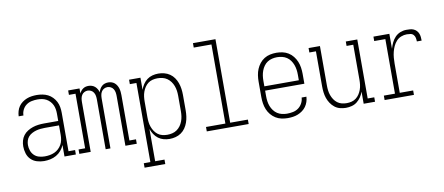

<svg xmlns="http://www.w3.org/2000/svg" viewBox="-78 -1055 3656 1580"><g transform="rotate(-10 1750.0 -265.0)"><path d="M215 8Q185 8 155.5 -1Q126 -10 105 -31Q84 -52 75 -81.5Q66 -111 66 -141Q66 -165 72.5 -188.5Q79 -212 93.5 -231Q108 -250 129 -263Q150 -276 172.5 -283.5Q195 -291 219 -294Q243 -297 268 -297H386V-358Q386 -377 383 -395.5Q380 -414 372 -431Q364 -448 351 -462Q338 -476 321.5 -485Q305 -494 286 -497.5Q267 -501 248 -501Q224 -501 199.5 -496Q175 -491 155 -476.5Q135 -462 123.5 -439Q112 -416 112 -391H72Q73 -413 79 -434Q85 -455 97 -472.5Q109 -490 126.5 -503Q144 -516 164 -524Q184 -532 205.5 -535Q227 -538 248 -538Q272 -538 296 -533.5Q320 -529 341 -518.5Q362 -508 379 -490.5Q396 -473 407 -451.5Q418 -430 422 -406Q426 -382 426 -358V-37H481V0H386V-96Q376 -71 358.5 -50.5Q341 -30 317.5 -16.5Q294 -3 267.5 2.5Q241 8 215 8ZM227 -29Q248 -29 268.5 -32.5Q289 -36 308 -44.5Q327 -53 342.5 -67.5Q358 -82 368 -100Q378 -118 382 -138.5Q386 -159 386 -180V-260H268Q249 -260 230 -258Q211 -256 193.5 -251Q176 -246 159 -237Q142 -228 129.5 -214Q117 -200 111.5 -181.5Q106 -163 106 -145Q106 -121 114 -98Q122 -75 139 -58.5Q156 -42 179.5 -35.5Q203 -29 227 -29Z M510 0V-37H565V-493H510V-530H605V-488Q610 -499 617.5 -508.5Q625 -518 635 -525Q645 -532 656.5 -535Q668 -538 681 -538Q695 -538 709 -533.5Q723 -529 734 -519.5Q745 -510 752.5 -497Q760 -484 764 -470Q767 -484 774.5 -497Q782 -510 792.5 -519.5Q803 -529 817 -533.5Q831 -538 846 -538Q860 -538 874 -533.5Q888 -529 898.5 -520Q909 -511 916.5 -498.5Q924 -486 928 -472.5Q932 -459 933.5 -444.5Q935 -430 935 -416V-37H990V0H895V-416Q895 -431 892.5 -446Q890 -461 882 -474Q874 -487 860.5 -494Q847 -501 833 -501Q818 -501 804.5 -494Q791 -487 783 -474Q775 -461 772.5 -446Q770 -431 770 -416V0H730V-416Q730 -431 727.5 -446Q725 -461 717 -474Q709 -487 695.5 -494Q682 -501 667 -501Q653 -501 639.5 -494Q626 -487 618 -474Q610 -461 607.5 -446Q605 -431 605 -416V0Z M1019 205V168H1074V-493H1019V-530H1114V-429Q1122 -452 1136 -473.5Q1150 -495 1170 -510Q1190 -525 1214.5 -531.5Q1239 -538 1264 -538Q1289 -538 1314 -531.5Q1339 -525 1360 -510.5Q1381 -496 1395.5 -475Q1410 -454 1418.5 -430Q1427 -406 1430.5 -380.5Q1434 -355 1434 -330V-200Q1434 -175 1430.5 -149.5Q1427 -124 1418.5 -100Q1410 -76 1395.5 -55Q1381 -34 1360 -19.5Q1339 -5 1314 1.5Q1289 8 1264 8Q1239 8 1214.5 1.5Q1190 -5 1170 -20Q1150 -35 1136 -56.5Q1122 -78 1114 -101V168H1192V205ZM1251 -29Q1272 -29 1293 -34Q1314 -39 1331 -51Q1348 -63 1360.5 -80Q1373 -97 1380.5 -117Q1388 -137 1391 -158Q1394 -179 1394 -200V-330Q1394 -351 1391 -372Q1388 -393 1380.5 -413Q1373 -433 1360.5 -450Q1348 -467 1331 -479Q1314 -491 1293 -496Q1272 -501 1251 -501Q1230 -501 1209.5 -496Q1189 -491 1172.5 -478.5Q1156 -466 1144.5 -448.5Q1133 -431 1126 -411.5Q1119 -392 1116.5 -371.5Q1114 -351 1114 -330V-200Q1114 -179 1116.5 -158.5Q1119 -138 1126 -118.5Q1133 -99 1144.5 -81.5Q1156 -64 1172.5 -51.5Q1189 -39 1209.5 -34Q1230 -29 1251 -29Z M1575 0V-37H1737V-698H1589V-735H1777V-37H1925V0Z M2251 8Q2225 8 2199 2.5Q2173 -3 2150.5 -17Q2128 -31 2111 -51.5Q2094 -72 2084 -96.5Q2074 -121 2070 -147.5Q2066 -174 2066 -200V-330Q2066 -356 2070 -382.5Q2074 -409 2084 -433Q2094 -457 2110.5 -478Q2127 -499 2149.5 -513Q2172 -527 2198 -532.5Q2224 -538 2250 -538Q2276 -538 2302 -532.5Q2328 -527 2350.5 -513Q2373 -499 2389.5 -478Q2406 -457 2416 -433Q2426 -409 2430 -382.5Q2434 -356 2434 -330V-247H2106V-200Q2106 -179 2109 -157.5Q2112 -136 2119.5 -116.5Q2127 -97 2140 -79.5Q2153 -62 2170.5 -50.5Q2188 -39 2209 -34Q2230 -29 2251 -29Q2276 -29 2301 -34Q2326 -39 2346 -53.5Q2366 -68 2378.5 -91Q2391 -114 2392 -139H2432Q2431 -117 2424 -96Q2417 -75 2404.5 -57.5Q2392 -40 2374 -27Q2356 -14 2336 -6Q2316 2 2294.5 5Q2273 8 2251 8ZM2106 -283H2394V-330Q2394 -351 2391 -372Q2388 -393 2380.5 -413Q2373 -433 2360.5 -450.5Q2348 -468 2330.5 -479.5Q2313 -491 2292 -496Q2271 -501 2250 -501Q2229 -501 2208 -496Q2187 -491 2169.5 -479.5Q2152 -468 2139.5 -450.5Q2127 -433 2119.5 -413Q2112 -393 2109 -372Q2106 -351 2106 -330Z M2737 8Q2712 8 2687.5 1.5Q2663 -5 2643.5 -20.5Q2624 -36 2610 -57Q2596 -78 2588 -101.5Q2580 -125 2577 -150Q2574 -175 2574 -200V-493H2519V-530H2614V-200Q2614 -179 2616.5 -158.5Q2619 -138 2626 -118.5Q2633 -99 2644.5 -81.5Q2656 -64 2672.5 -51.5Q2689 -39 2709 -34Q2729 -29 2750 -29Q2771 -29 2791 -34Q2811 -39 2827.5 -51.5Q2844 -64 2855.5 -81.5Q2867 -99 2874 -118.5Q2881 -138 2883.5 -158.5Q2886 -179 2886 -200V-493H2830V-530H2926V-37H2981V0H2886V-101Q2878 -78 2864 -57Q2850 -36 2830.5 -20.5Q2811 -5 2786.5 1.5Q2762 8 2737 8Z M3061 0V-37H3154V-493H3061V-530H3194V-405Q3201 -430 3212.5 -454.5Q3224 -479 3242.5 -498.5Q3261 -518 3286 -528Q3311 -538 3337 -538Q3352 -538 3367.5 -537Q3383 -536 3397 -530Q3411 -524 3421.5 -513Q3432 -502 3437.5 -488Q3443 -474 3444.5 -459Q3446 -444 3446 -429H3406Q3406 -444 3403 -459Q3400 -474 3390 -485Q3380 -496 3364.5 -498.5Q3349 -501 3334 -501Q3310 -501 3287 -492Q3264 -483 3247.5 -465Q3231 -447 3220.5 -424.5Q3210 -402 3204 -378Q3198 -354 3196 -329.5Q3194 -305 3194 -281V-37H3306V0Z"/></g></svg>

Font: Iosevka Slab Extralight
Style: Regular
Weight: 200
Monospace: yes
Designer: Belleve Invis
Foundry: Belleve Invis
Version: Version 11.1.1; ttfautohint (v1.8.3)